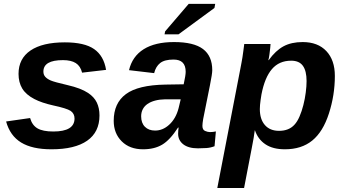

<svg xmlns="http://www.w3.org/2000/svg" viewBox="-20 -753 1763 981"><path d="M488.3 -163.1Q488.3 -78.1 425.5 -34.2Q362.8 9.8 242.7 9.8Q144.5 9.8 87.9 -24.9Q31.2 -59.6 11.2 -132.3L133.8 -149.9Q144 -113.3 171.4 -97.2Q198.7 -81.1 252.4 -81.1Q360.8 -81.1 360.8 -147.5Q360.8 -172.4 340.8 -186.5Q320.3 -199.7 251.5 -214.4Q192.9 -227.5 155.3 -247.1Q112.3 -269.5 93.5 -301Q74.7 -332.5 74.7 -375.5Q74.7 -453.6 136 -495.1Q197.3 -536.6 311 -536.6Q411.6 -536.6 460.9 -502.2Q510.3 -467.8 522 -396L399.4 -381.8Q391.1 -415.5 367.2 -430.7Q343.3 -445.8 301.8 -445.8Q251.5 -445.8 226.6 -431.2Q201.7 -416.5 201.7 -387.2Q201.7 -371.1 211.4 -360.4Q221.2 -349.6 239.3 -341.8Q256.8 -334 326.2 -317.9Q392.6 -302.7 429.7 -278.3Q460.9 -257.8 474.6 -229.2Q488.3 -200.7 488.3 -163.1Z M991.7 4.9Q942.9 4.9 916.5 -15.6Q890.1 -36.1 890.1 -69.8Q890.1 -79.1 890.9 -86.9Q891.6 -94.7 892.6 -101.1H889.6Q848.6 -37.6 808.6 -13.9Q768.6 9.8 710.9 9.8Q642.6 9.8 601.8 -31Q561 -71.8 561 -135.7Q561 -226.1 623.3 -272.2Q685.5 -318.4 825.2 -320.8L918.5 -322.3Q928.7 -368.7 928.7 -386.2Q928.7 -417.5 913.3 -433.1Q897.9 -448.7 866.7 -448.7Q820.8 -448.7 798.3 -430.9Q775.9 -413.1 767.6 -379.4L639.2 -394.5Q655.8 -464.8 714.1 -501.5Q772.5 -538.1 869.1 -538.1Q970.2 -538.1 1017.3 -502.4Q1064.5 -466.8 1064.5 -394Q1064.5 -376 1052.7 -317.4L1018.1 -145Q1014.2 -121.6 1014.2 -109.9Q1014.2 -89.8 1027.8 -84Q1041.5 -78.1 1052.7 -78.1Q1068.8 -78.1 1083 -81.5L1076.2 -5.9Q1055.7 2 1034.7 3.4Q1013.7 4.9 991.7 4.9ZM701.2 -158.7Q701.2 -124.5 720.5 -105.2Q739.7 -85.9 772.5 -85.9Q811.5 -85.9 843.8 -115.2Q860.8 -130.4 873.3 -152.1Q885.7 -173.8 892.6 -200.7L903.3 -245.6H824.2Q795.4 -245.1 772.5 -239Q749.5 -232.9 733.4 -221.7Q717.8 -210.9 709.5 -194.8Q701.2 -178.7 701.2 -158.7ZM1075.7 -712.4 892.1 -577.6H820.8L823.7 -592.8L944.3 -733.4H1079.6Z M1435.5 9.8Q1374.5 9.8 1336.4 -15.6Q1298.3 -41 1282.7 -86.9H1281.7Q1279.8 -71.8 1276.1 -48.8Q1272.5 -25.9 1266.1 4.9Q1256.3 55.2 1246.6 106Q1236.8 156.7 1227.1 207.5H1090.3L1209 -406.7Q1211.4 -420.4 1214.1 -433.6Q1216.8 -446.8 1218.8 -460.4Q1221.2 -477.5 1223.6 -494.6Q1226.1 -511.7 1228 -528.3H1362.3Q1362.3 -523.9 1360.6 -507.3Q1358.9 -490.7 1356.4 -472.9Q1354 -455.1 1351.1 -445.8H1353Q1388.2 -494.6 1428.5 -516.4Q1468.8 -538.1 1526.4 -538.1Q1604 -538.1 1647.5 -491.9Q1690.9 -445.8 1690.9 -365.2Q1690.9 -267.1 1660.6 -173.3Q1630.4 -79.6 1575.4 -34.9Q1520.5 9.8 1435.5 9.8ZM1467.8 -442.9Q1406.2 -442.9 1369.4 -399.9Q1332.5 -356.9 1315.9 -270.5Q1313.5 -255.4 1311.5 -241.9Q1309.6 -228.5 1308.6 -217Q1307.6 -205.6 1307.6 -195.8Q1307.6 -143.6 1333.5 -114Q1359.4 -84.5 1405.8 -84.5Q1456.1 -84.5 1484.4 -115.7Q1499 -131.3 1510.5 -158Q1522 -184.6 1530 -216.3Q1538.1 -248 1542.2 -280.3Q1546.4 -312.5 1546.4 -338.9Q1546.4 -390.6 1527.6 -416.7Q1508.8 -442.9 1467.8 -442.9Z"/></svg>

Font: Arimo
Style: Italic
Weight: 400
Italic angle: -12°
Designer: Steve Matteson
Foundry: Monotype Imaging Inc.
Version: Version 1.33